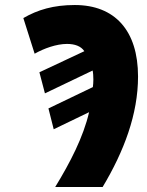

<svg xmlns="http://www.w3.org/2000/svg" viewBox="-20 -745 587 765"><path d="M200 0H389C474 -142 530 -290 530 -440C530 -624 437 -725 278 -725C193 -725 130 -706 73 -673L118 -531C155 -552 205 -570 247 -570C278 -570 303 -561 316 -541L137 -457L159 -373L349 -464C351 -456 352 -441 352 -428C352 -417 351 -406 350 -398L173 -313L194 -230L335 -298C312 -199 260 -98 200 0Z"/></svg>

Font: Noto Sans SemiCondensed Black
Style: Italic
Weight: 900
Width: 4
Italic angle: -12°
Designer: Monotype Design Team
Foundry: Monotype Imaging Inc.
Version: Version 2.013